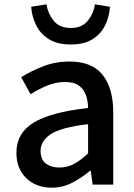

<svg xmlns="http://www.w3.org/2000/svg" viewBox="-20 -846 615 880"><path d="M216.8 14.2Q145.5 14.2 100.3 -29.5Q55.2 -73.2 55.2 -146Q55.2 -235.4 133.8 -283.7Q212.4 -332 383.8 -351.1Q383.3 -382.3 374 -409.4Q364.7 -436.5 342 -453.4Q319.3 -470.2 278.8 -470.2Q235.4 -470.2 195.3 -453.4Q155.3 -436.5 120.1 -414.1L77.1 -492.2Q119.6 -519 176.3 -541.5Q232.9 -564 298.8 -564Q401.9 -564 450.4 -502.7Q499 -441.4 499 -331.1V0H404.8L396 -63H392.1Q354.5 -30.8 310.5 -8.3Q266.6 14.2 216.8 14.2ZM252 -78.1Q288.1 -78.1 319.1 -94.7Q350.1 -111.3 383.8 -143.1V-276.9Q261.7 -262.7 213.9 -231.7Q166 -200.7 166 -154.8Q166 -113.8 190.7 -95.9Q215.3 -78.1 252 -78.1ZM304.2 -642.1Q242.7 -642.1 203.6 -666.7Q164.6 -691.4 145.3 -731Q126 -770.5 123 -814.9L192.9 -826.2Q199.2 -784.7 225.8 -751.2Q252.4 -717.8 304.2 -717.8Q356 -717.8 382.6 -751.2Q409.2 -784.7 415 -826.2L483.9 -814.9Q481.4 -770.5 462.4 -731Q443.4 -691.4 404.8 -666.7Q366.2 -642.1 304.2 -642.1Z"/></svg>

Font: Source Han Sans CN Medium
Style: Regular
Weight: 500
Designer: Ryoko NISHIZUKA  (kana, bopomofo & ideographs); Paul D. Hunt (Latin, Greek & Cyrillic); Sandoll Communications , Soo-you
Foundry: Adobe
Version: Version 2.004;hotconv 1.0.118;makeotfexe 2.5.65603